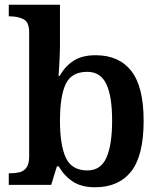

<svg xmlns="http://www.w3.org/2000/svg" viewBox="-20 -780 676 810"><path d="M381 10Q323 10 286.5 -14.5Q250 -39 228 -78H220L196 0H17V-49H25Q45 -49 63 -53.5Q81 -58 92 -73.5Q103 -89 103 -120V-644Q103 -687 79 -699Q55 -711 23 -711H17V-760H233V-584Q233 -568 232 -544Q231 -520 229.5 -496.5Q228 -473 227 -460H232Q254 -500 290 -523.5Q326 -547 384 -547Q482 -547 534 -480.5Q586 -414 586 -270Q586 -124 533.5 -57Q481 10 381 10ZM349 -61Q405 -61 429 -115Q453 -169 453 -271Q453 -374 428.5 -425.5Q404 -477 348 -477Q282 -477 257.5 -426Q233 -375 233 -270Q233 -169 257.5 -115Q282 -61 349 -61Z"/></svg>

Font: Noto Serif Toto SemiBold
Style: Regular
Weight: 600
Designer: Monotype Design Team
Foundry: Monotype Imaging Inc.
Version: Version 2.001; ttfautohint (v1.8.4.7-5d5b)